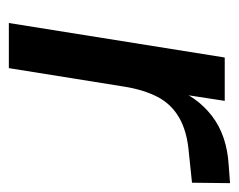

<svg xmlns="http://www.w3.org/2000/svg" viewBox="-73 -467 540 434"><g transform="rotate(90 197.0 -250.0)"><path d="M32 0 110 -488H208L190 -371H179Q198 -425 242 -459Q286 -493 354 -497L394 -500L393 -414L326 -407Q277 -403 246 -385Q215 -367 199 -336Q183 -305 176 -262L134 0Z"/></g></svg>

Font: Nunito Sans 12pt ExtraLight 12pt SemiBold
Style: Italic
Weight: 600
Italic angle: -9°
Version: Version 3.101;gftools[0.9.27]